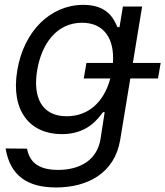

<svg xmlns="http://www.w3.org/2000/svg" viewBox="-20 -573 696 808"><path d="M215.9 215.9C348 215.9 462.4 156.2 485.8 15.6L528.4 -242.9H644.9L656.2 -308.2H539.1L578.1 -545.5H497.2L483 -458.8H474.4C460.9 -487.2 437.5 -552.6 331 -552.6C193.2 -552.6 80.3 -443.2 52.6 -276.3C24.1 -105.1 107.2 -8.5 240.1 -8.5C346.6 -8.5 390.6 -71 413.4 -100.9H420.5L403.4 9.9C389.2 102.3 314.6 142 224.4 142C134.2 142 103 102.3 93.8 52.6L3.6 51.8C22.7 166.9 95.9 215.9 215.9 215.9ZM136.4 -277C154.8 -387.8 218 -477.3 325.3 -477.3C418.3 -477.3 462.4 -409.1 455.3 -308.2H343.8L332.4 -242.9H444.2C417.6 -142.8 351.6 -83.8 260.7 -83.8C154.1 -83.8 117.9 -165.5 136.4 -277Z"/></svg>

Font: Margiela Sans
Style: Italic
Weight: 400
Italic angle: -9.39999°
Designer: Stefan Endress, Andreas Faust
Version: Version 1.100;FEAKit 1.0